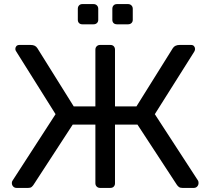

<svg xmlns="http://www.w3.org/2000/svg" viewBox="-20 -920 1031 940"><path d="M61 0Q51 0 44.5 -7Q38 -14 38 -24Q38 -31 41 -35L252 -361L60 -667Q55 -674 55 -680Q55 -688 60 -694Q65 -700 76 -700H129Q142 -700 150 -696Q158 -692 163 -684L341 -399H447V-677Q447 -687 453.5 -693.5Q460 -700 470 -700H520Q531 -700 537 -693.5Q543 -687 543 -677V-399H648L826 -684Q831 -692 839.5 -696Q848 -700 860 -700H915Q925 -700 930 -694Q935 -688 935 -680Q935 -674 931 -667L738 -361L950 -35Q952 -31 952 -24Q952 -14 945.5 -7Q939 0 929 0H873Q862 0 856 -4.5Q850 -9 846 -15L653 -310H543V-22Q543 -13 537 -6.5Q531 0 520 0H470Q460 0 453.5 -6.5Q447 -13 447 -23V-310H336L144 -15Q140 -9 134.5 -4.5Q129 0 118 0ZM553 -801Q542 -801 536 -807Q530 -813 530 -823V-877Q530 -887 536 -893.5Q542 -900 553 -900H607Q617 -900 623.5 -893.5Q630 -887 630 -877V-823Q630 -813 623.5 -807Q617 -801 607 -801ZM383 -801Q373 -801 367 -807Q361 -813 361 -823V-877Q361 -887 367 -893.5Q373 -900 383 -900H438Q448 -900 454.5 -893.5Q461 -887 461 -877V-823Q461 -813 454.5 -807Q448 -801 438 -801Z"/></svg>

Font: DVN-Rubik
Style: Regular
Weight: 400
Designer: Hubert and Fischer
Foundry: Hubert & Fischer
Version: Version 2.102